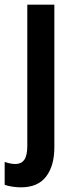

<svg xmlns="http://www.w3.org/2000/svg" viewBox="-52 -563 319 823"><path d="M38 240Q20 240 0 237Q-20 234 -32 229V131Q-7 140 14 140Q39 140 52 122Q65 104 65 63V-543H181V68Q181 148 145.5 194Q110 240 38 240Z"/></svg>

Font: Noto Sans Georgian Condensed SemiBold
Style: Regular
Weight: 600
Width: 3
Designer: Monotype Design Team, Akaki Razmadze
Foundry: Google LLC
Version: Version 2.005; ttfautohint (v1.8.4.7-5d5b)